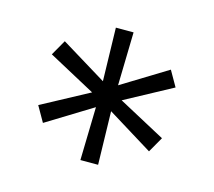

<svg xmlns="http://www.w3.org/2000/svg" viewBox="-69 -810 638 573"><g transform="rotate(15 250.0 -523.5)"><path d="M223.1 -318.4 227.1 -482.9 86.4 -396.5 59.1 -444.3 204.6 -522.5 59.1 -601.1 86.4 -648.9 227.1 -563 223.1 -727.5H277.8L273.9 -563L414.1 -648.9L441.4 -601.1L295.9 -522.5L441.4 -444.3L414.1 -396.5L273.9 -482.9L277.8 -318.4Z"/></g></svg>

Font: Inter Light
Style: Regular
Weight: 300
Designer: Rasmus Andersson
Foundry: rsms
Version: Version 4.000;git-a52131595